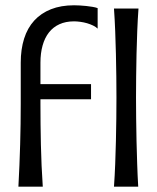

<svg xmlns="http://www.w3.org/2000/svg" viewBox="-20 -703 593 723"><path d="M347.7 -595.2Q341.3 -601.6 330.8 -606.7Q320.3 -611.8 307.9 -615.5Q295.4 -619.1 282.5 -620.8Q269.5 -622.6 258.8 -622.6Q227.5 -622.6 203.9 -611.8Q180.2 -601.1 164.3 -580.8Q148.4 -560.5 140.4 -531.7Q132.3 -502.9 132.3 -466.8V-386.2H322.8V-329.1H132.3V-311Q132.3 -236.8 134 -158.4Q135.7 -80.1 141.1 0H49.3Q53.7 -80.6 55.9 -159.2Q58.1 -237.8 58.1 -311V-466.8Q58.1 -517.6 70.8 -557.6Q83.5 -597.7 108.9 -625.5Q134.3 -653.3 171.9 -668.2Q209.5 -683.1 258.8 -683.1Q268.6 -683.1 280.8 -682.4Q293 -681.6 305.2 -680.4Q317.4 -679.2 328.6 -677.2Q339.8 -675.3 347.7 -672.4ZM501.5 -670.9Q498.5 -629.4 496.8 -585.9Q495.1 -542.5 494.1 -499.5Q493.2 -456.5 492.7 -415Q492.2 -373.5 492.2 -335.9Q492.2 -298.3 492.7 -256.8Q493.2 -215.3 494.1 -172.1Q495.1 -128.9 496.6 -85.2Q498 -41.5 500.5 0H409.2Q412.1 -41.5 413.8 -85.2Q415.5 -128.9 416.5 -172.1Q417.5 -215.3 418 -256.8Q418.5 -298.3 418.5 -335.9Q418.5 -373.5 418 -415Q417.5 -456.5 416.5 -499.5Q415.5 -542.5 413.8 -585.9Q412.1 -629.4 409.2 -670.9Z"/></svg>

Font: Crushed
Style: Regular
Weight: 400
Width: 3
Designer: Astigmatic (AOETI)
Foundry: Astigmatic (AOETI)
Version: Version 001.001